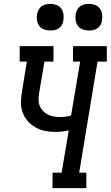

<svg xmlns="http://www.w3.org/2000/svg" viewBox="-20 -974 573 994"><path d="M252 0V-80H299L336 -299Q318 -295 300.5 -293Q283 -291 265 -291Q237 -291 210 -297Q183 -303 160.5 -316.5Q138 -330 121 -350.5Q104 -371 95.5 -397Q87 -423 88.5 -451.5Q90 -480 95 -508L119 -655H82V-735H257V-655H210L183 -495Q180 -478 179.5 -461Q179 -444 184.5 -429Q190 -414 200.5 -402Q211 -390 225 -382.5Q239 -375 255.5 -371.5Q272 -368 289 -368Q304 -368 319 -370Q334 -372 348 -376L395 -655H358V-735H533V-655H485L390 -80H427V0ZM440 -816Q424 -816 408.5 -821.5Q393 -827 383.5 -839.5Q374 -852 371.5 -868.5Q369 -885 372 -902Q374 -913 380 -924Q386 -935 396 -942Q406 -949 417.5 -951.5Q429 -954 440 -954Q457 -954 472 -948.5Q487 -943 496.5 -930.5Q506 -918 508.5 -901.5Q511 -885 508 -868Q507 -857 501 -846Q495 -835 485 -828Q475 -821 463.5 -818.5Q452 -816 440 -816ZM240 -816Q224 -816 208.5 -821.5Q193 -827 183.5 -839.5Q174 -852 171.5 -868.5Q169 -885 172 -902Q174 -913 180 -924Q186 -935 196 -942Q206 -949 217.5 -951.5Q229 -954 240 -954Q257 -954 272 -948.5Q287 -943 296.5 -930.5Q306 -918 308.5 -901.5Q311 -885 308 -868Q307 -857 301 -846Q295 -835 285 -828Q275 -821 263.5 -818.5Q252 -816 240 -816Z"/></svg>

Font: Iosevka Curly Slab MdObl
Style: Regular
Weight: 500
Italic angle: -9°
Monospace: yes
Designer: Belleve Invis
Foundry: Belleve Invis
Version: Version 11.0.0; ttfautohint (v1.8.3)